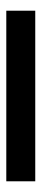

<svg xmlns="http://www.w3.org/2000/svg" viewBox="219 -192 132 610"><g transform="rotate(-90 285.0 113.0)"><path d="M14 159V67H556V159Z"/></g></svg>

Font: Noto Sans SC Thin ExtraBold
Style: Regular
Weight: 800
Version: Version 2.004-H2;hotconv 1.0.118;makeotfexe 2.5.65603